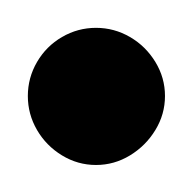

<svg xmlns="http://www.w3.org/2000/svg" viewBox="-20 -320 140 140"><g transform="rotate(90 50.0 -250.0)"><path d="M0.3 -250Q0.3 -236.7 7 -225.2Q13.7 -213.7 25.2 -207Q36.7 -200.3 50 -200.3Q63.3 -200.3 74.8 -207Q86.3 -213.7 93.3 -225.2Q100.3 -236.7 100.3 -250Q100.3 -263.3 93.3 -274.8Q86.3 -286.3 74.8 -293.3Q63.3 -300.3 50 -300.3Q36.7 -300.3 25.2 -293.3Q13.7 -286.3 7 -274.8Q0.3 -263.3 0.3 -250Z"/></g></svg>

Font: Linefont Thin
Style: Regular
Weight: 100
Monospace: yes
Version: Version 3.002;gftools[0.9.33]